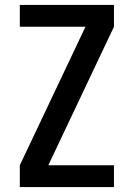

<svg xmlns="http://www.w3.org/2000/svg" viewBox="-20 -755 540 775"><path d="M60 0V-88L325 -647H60V-735H440V-647L175 -88H440V0Z"/></svg>

Font: Iosevka Semibold
Style: Regular
Weight: 600
Monospace: yes
Designer: Belleve Invis
Foundry: Belleve Invis
Version: Version 33.2.3; ttfautohint (v1.8.4)